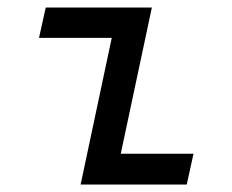

<svg xmlns="http://www.w3.org/2000/svg" viewBox="-20 -492 620 512"><path d="M195 0 278 -391H84L102 -472H385L302 -82H496L478 0Z"/></svg>

Font: Sometype Mono Medium
Style: Italic
Weight: 500
Italic angle: -12°
Monospace: yes
Designer: Ryoichi Tsunekawa
Foundry: Dharma Type
Version: Version 1.000; ttfautohint (v1.8.3)